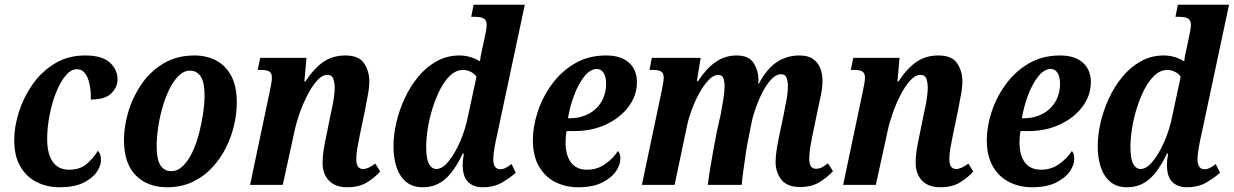

<svg xmlns="http://www.w3.org/2000/svg" viewBox="-20 -780 5205 810"><path d="M232 10Q178 10 134.5 -12Q91 -34 65.5 -78Q40 -122 40 -189Q40 -245 59.5 -307Q79 -369 117 -423.5Q155 -478 211 -512Q267 -546 339 -546Q411 -546 443.5 -516Q476 -486 476 -445Q476 -413 450 -386.5Q424 -360 363 -360Q365 -413 350 -450.5Q335 -488 304 -488Q279 -488 256 -460Q233 -432 215.5 -387Q198 -342 188.5 -291Q179 -240 179 -194Q179 -131 202.5 -97.5Q226 -64 271 -64Q318 -64 346.5 -89Q375 -114 393 -144Q406 -131 406 -105Q406 -80 387.5 -53.5Q369 -27 330.5 -8.5Q292 10 232 10Z M684 10Q603 10 553 -40Q503 -90 503 -190Q503 -247 521.5 -309Q540 -371 577 -425Q614 -479 670 -512.5Q726 -546 801 -546Q850 -546 890.5 -525.5Q931 -505 955 -461Q979 -417 979 -346Q979 -303 968 -254Q957 -205 934 -158.5Q911 -112 875.5 -73.5Q840 -35 792.5 -12.5Q745 10 684 10ZM702 -58Q730 -58 752.5 -80.5Q775 -103 792 -139Q809 -175 820 -218Q831 -261 837 -302.5Q843 -344 843 -377Q843 -433 826.5 -457.5Q810 -482 782 -482Q756 -482 734 -460.5Q712 -439 694.5 -403.5Q677 -368 665 -325.5Q653 -283 647 -241Q641 -199 641 -164Q641 -107 657 -82.5Q673 -58 702 -58Z M1445 10Q1394 10 1367 -19Q1340 -48 1341 -96Q1341 -118 1345 -145.5Q1349 -173 1358 -214L1374 -293Q1377 -307 1381.5 -328Q1386 -349 1389 -371.5Q1392 -394 1392 -411Q1392 -429 1386.5 -446.5Q1381 -464 1361 -464Q1339 -464 1317.5 -440Q1296 -416 1277 -379Q1258 -342 1244 -302Q1230 -262 1223 -229L1173 0H1035L1119 -399Q1122 -413 1124.5 -427.5Q1127 -442 1127 -453Q1127 -471 1116.5 -478Q1106 -485 1084 -485H1067L1078 -536H1273L1264 -436H1268Q1305 -492 1344.5 -519Q1384 -546 1437 -546Q1494 -546 1516 -513Q1538 -480 1538 -437Q1538 -410 1531.5 -377Q1525 -344 1520 -316L1498 -210Q1492 -181 1487.5 -155.5Q1483 -130 1483 -109Q1483 -67 1512 -67Q1533 -67 1563 -90L1584 -57Q1563 -32 1529 -11Q1495 10 1445 10Z M1764 10Q1720 10 1692.5 -13.5Q1665 -37 1652.5 -76Q1640 -115 1640 -162Q1640 -210 1652 -262.5Q1664 -315 1687.5 -365.5Q1711 -416 1744.5 -456.5Q1778 -497 1822 -521.5Q1866 -546 1918 -546Q1943 -546 1965.5 -539Q1988 -532 2005 -521Q2006 -534 2010 -553Q2014 -572 2016 -581L2025 -623Q2028 -638 2030.5 -651Q2033 -664 2033 -676Q2033 -694 2021.5 -701.5Q2010 -709 1985 -709H1968L1978 -760H2194L2078 -215Q2072 -190 2066.5 -158.5Q2061 -127 2061 -109Q2061 -66 2091 -66Q2103 -66 2115.5 -73Q2128 -80 2138 -88L2156 -51Q2132 -30 2098 -10Q2064 10 2016 10Q1978 10 1955 -12Q1932 -34 1932 -85Q1932 -105 1937 -132H1932Q1897 -58 1857.5 -24Q1818 10 1764 10ZM1821 -67Q1846 -67 1872.5 -99.5Q1899 -132 1921 -182.5Q1943 -233 1954 -288L1990 -456Q1981 -470 1965 -477.5Q1949 -485 1934 -485Q1905 -485 1880.5 -462.5Q1856 -440 1837 -403Q1818 -366 1804.5 -322.5Q1791 -279 1784.5 -236.5Q1778 -194 1778 -160Q1778 -109 1790 -88Q1802 -67 1821 -67Z M2419 10Q2367 10 2323.5 -11.5Q2280 -33 2254 -77.5Q2228 -122 2228 -189Q2228 -245 2248 -307Q2268 -369 2307.5 -423.5Q2347 -478 2404.5 -512Q2462 -546 2537 -546Q2599 -546 2633 -516Q2667 -486 2667 -433Q2667 -378 2632.5 -331Q2598 -284 2538 -255.5Q2478 -227 2403 -227H2370Q2366 -205 2366 -180Q2366 -125 2389 -94.5Q2412 -64 2457 -64Q2500 -64 2534 -88.5Q2568 -113 2587 -143Q2597 -133 2597 -110Q2597 -84 2578 -56.5Q2559 -29 2519.5 -9.5Q2480 10 2419 10ZM2384 -281Q2427 -281 2462 -299Q2497 -317 2517 -350.5Q2537 -384 2537 -428Q2537 -456 2526.5 -472.5Q2516 -489 2498 -489Q2470 -489 2445 -457.5Q2420 -426 2402 -378Q2384 -330 2376 -281Z M3355 9Q3301 9 3276.5 -22Q3252 -53 3252 -98Q3252 -136 3269 -215L3286 -296Q3290 -318 3297 -353.5Q3304 -389 3304 -417Q3304 -435 3298.5 -451Q3293 -467 3275 -467Q3255 -467 3235.5 -447Q3216 -427 3199.5 -396Q3183 -365 3170 -329.5Q3157 -294 3151 -264L3138 -199Q3133 -177 3127.5 -140Q3122 -103 3116.5 -64Q3111 -25 3109 0H2966Q2969 -26 2975.5 -65.5Q2982 -105 2989.5 -147.5Q2997 -190 3004 -224L3020 -295Q3026 -326 3031.5 -360.5Q3037 -395 3037 -418Q3037 -433 3032.5 -448.5Q3028 -464 3011 -464Q2990 -464 2969.5 -442.5Q2949 -421 2930.5 -387.5Q2912 -354 2898.5 -317.5Q2885 -281 2879 -252L2826 0H2688L2772 -399Q2774 -413 2777 -427Q2780 -441 2780 -452Q2780 -472 2768.5 -478.5Q2757 -485 2737 -485H2720L2730 -536H2936L2920 -438H2925Q2963 -495 3002 -520.5Q3041 -546 3087 -546Q3139 -546 3159 -515Q3179 -484 3180 -443Q3180 -435 3178 -428H3182Q3215 -490 3257 -518Q3299 -546 3353 -546Q3390 -546 3411 -530.5Q3432 -515 3441 -491Q3450 -467 3450 -439Q3450 -412 3443 -378.5Q3436 -345 3430 -317L3408 -211Q3402 -182 3398 -156.5Q3394 -131 3394 -110Q3394 -68 3422 -68Q3436 -68 3447.5 -74Q3459 -80 3473 -91L3494 -58Q3473 -34 3439 -12.5Q3405 9 3355 9Z M3947 10Q3896 10 3869 -19Q3842 -48 3843 -96Q3843 -118 3847 -145.5Q3851 -173 3860 -214L3876 -293Q3879 -307 3883.5 -328Q3888 -349 3891 -371.5Q3894 -394 3894 -411Q3894 -429 3888.5 -446.5Q3883 -464 3863 -464Q3841 -464 3819.5 -440Q3798 -416 3779 -379Q3760 -342 3746 -302Q3732 -262 3725 -229L3675 0H3537L3621 -399Q3624 -413 3626.5 -427.5Q3629 -442 3629 -453Q3629 -471 3618.5 -478Q3608 -485 3586 -485H3569L3580 -536H3775L3766 -436H3770Q3807 -492 3846.5 -519Q3886 -546 3939 -546Q3996 -546 4018 -513Q4040 -480 4040 -437Q4040 -410 4033.5 -377Q4027 -344 4022 -316L4000 -210Q3994 -181 3989.5 -155.5Q3985 -130 3985 -109Q3985 -67 4014 -67Q4035 -67 4065 -90L4086 -57Q4065 -32 4031 -11Q3997 10 3947 10Z M4334 10Q4282 10 4238.5 -11.5Q4195 -33 4169 -77.5Q4143 -122 4143 -189Q4143 -245 4163 -307Q4183 -369 4222.5 -423.5Q4262 -478 4319.5 -512Q4377 -546 4452 -546Q4514 -546 4548 -516Q4582 -486 4582 -433Q4582 -378 4547.5 -331Q4513 -284 4453 -255.5Q4393 -227 4318 -227H4285Q4281 -205 4281 -180Q4281 -125 4304 -94.5Q4327 -64 4372 -64Q4415 -64 4449 -88.5Q4483 -113 4502 -143Q4512 -133 4512 -110Q4512 -84 4493 -56.5Q4474 -29 4434.5 -9.5Q4395 10 4334 10ZM4299 -281Q4342 -281 4377 -299Q4412 -317 4432 -350.5Q4452 -384 4452 -428Q4452 -456 4441.5 -472.5Q4431 -489 4413 -489Q4385 -489 4360 -457.5Q4335 -426 4317 -378Q4299 -330 4291 -281Z M4735 10Q4691 10 4663.5 -13.5Q4636 -37 4623.5 -76Q4611 -115 4611 -162Q4611 -210 4623 -262.5Q4635 -315 4658.5 -365.5Q4682 -416 4715.5 -456.5Q4749 -497 4793 -521.5Q4837 -546 4889 -546Q4914 -546 4936.5 -539Q4959 -532 4976 -521Q4977 -534 4981 -553Q4985 -572 4987 -581L4996 -623Q4999 -638 5001.5 -651Q5004 -664 5004 -676Q5004 -694 4992.5 -701.5Q4981 -709 4956 -709H4939L4949 -760H5165L5049 -215Q5043 -190 5037.5 -158.5Q5032 -127 5032 -109Q5032 -66 5062 -66Q5074 -66 5086.5 -73Q5099 -80 5109 -88L5127 -51Q5103 -30 5069 -10Q5035 10 4987 10Q4949 10 4926 -12Q4903 -34 4903 -85Q4903 -105 4908 -132H4903Q4868 -58 4828.5 -24Q4789 10 4735 10ZM4792 -67Q4817 -67 4843.5 -99.5Q4870 -132 4892 -182.5Q4914 -233 4925 -288L4961 -456Q4952 -470 4936 -477.5Q4920 -485 4905 -485Q4876 -485 4851.5 -462.5Q4827 -440 4808 -403Q4789 -366 4775.5 -322.5Q4762 -279 4755.5 -236.5Q4749 -194 4749 -160Q4749 -109 4761 -88Q4773 -67 4792 -67Z"/></svg>

Font: Noto Serif Condensed
Style: Bold Italic
Weight: 700
Width: 3
Italic angle: -12°
Designer: Monotype Design Team
Foundry: Monotype Imaging Inc.
Version: Version 2.014